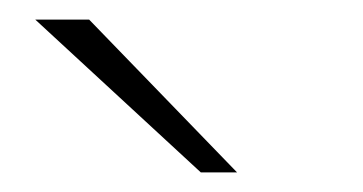

<svg xmlns="http://www.w3.org/2000/svg" viewBox="-20 -752 371 196"><path d="M16 -732H71L222 -576H185Z"/></svg>

Font: Overpass Thin
Style: Regular
Weight: 100
Designer: Delve Withrington, Thomas Jockin
Foundry: Delve Fonts
Version: Version 3.000;DELV;Overpass